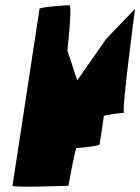

<svg xmlns="http://www.w3.org/2000/svg" viewBox="-20 -728 539 738"><path d="M28 -14C27 -6 243 -14 243 -14C243 -14 269 -159 274 -159C280 -159 362 -166 363 -173L379 -281C380 -288 467 -295 457 -295C446 -295 499 -694 499 -694L388 -578L277 -419L239 -534C240 -542 258 -708 247 -708C237 -708 133 -701 132 -694Z"/></svg>

Font: Ampere
Style: UltCndIta
Weight: 400
Version: Version 1